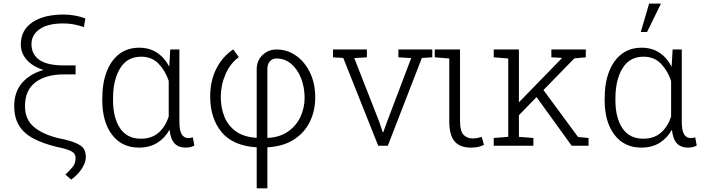

<svg xmlns="http://www.w3.org/2000/svg" viewBox="-20 -800 3876 1054"><path d="M370.6 186 338.9 158.2Q363.3 136.2 379.2 116Q395 95.7 395 66.9Q395 44.9 376.2 33Q357.4 21 313.5 11.2L290 5.9Q215.3 -12.2 163.6 -39.6Q111.8 -66.9 85 -110.1Q58.1 -153.3 58.1 -219.2Q58.1 -294.4 100.8 -344.5Q143.6 -394.5 218.8 -416Q159.2 -434.6 126.7 -471.7Q94.2 -508.8 94.2 -555.7Q94.2 -634.3 157.2 -677.2Q220.2 -720.2 329.6 -720.2Q360.4 -720.2 392.3 -714.4Q424.3 -708.5 448.7 -698.7L440.4 -651.4Q412.1 -661.1 384.5 -666.3Q356.9 -671.4 329.1 -671.4Q241.2 -671.4 197 -639.6Q152.8 -607.9 152.8 -557.6Q152.8 -502 195.8 -471.4Q238.8 -440.9 330.6 -440.9H395V-391.6H330.6Q232.4 -391.6 174.8 -348.4Q117.2 -305.2 117.2 -217.3Q117.2 -145 164.6 -104.5Q211.9 -64 296.4 -42.5L333 -34.7Q395.5 -20 423.3 -0.2Q451.2 19.5 451.2 61.5Q450.7 85.9 438.2 109.9Q425.8 133.8 407.5 153.6Q389.2 173.3 370.6 186Z M743.2 10.3Q648.4 10.3 595 -60.5Q541.5 -131.3 541.5 -249.5V-259.8Q541.5 -344.2 565.7 -406.7Q589.8 -469.2 635 -503.7Q680.2 -538.1 744.1 -538.1Q800.8 -538.1 842 -510.7Q883.3 -483.4 909.2 -434.1L914.6 -528.3H964.8V-133.8Q964.8 -82.5 977.8 -62.3Q990.7 -42 1014.6 -42Q1023.9 -42 1038.6 -45.9L1046.9 -1Q1035.6 5.4 1024.2 7.8Q1012.7 10.3 999 10.3Q960 10.3 938.2 -12.7Q916.5 -35.6 910.6 -87.9Q884.8 -41.5 842.8 -15.6Q800.8 10.3 743.2 10.3ZM753.9 -38.6Q812.5 -38.6 850.1 -71.3Q887.7 -104 906.2 -159.7V-356Q887.7 -411.6 850.6 -450.2Q813.5 -488.8 754.9 -488.8Q678.2 -488.8 639.4 -425Q600.6 -361.3 600.6 -259.8V-249.5Q600.6 -153.8 638.9 -96.2Q677.2 -38.6 753.9 -38.6Z M1389.2 233.9V8.8Q1258.3 0.5 1196 -75.4Q1133.8 -151.4 1133.8 -270.5Q1133.8 -356.4 1167.5 -422.9Q1201.2 -489.3 1260.3 -528.8L1291 -486.3Q1244.6 -452.6 1218.8 -394.3Q1192.9 -335.9 1191.9 -270Q1191.9 -209 1211.9 -159.4Q1231.9 -109.9 1274.7 -79.1Q1317.4 -48.3 1386.2 -43.5L1389.2 -44.4V-420.4Q1389.2 -467.3 1421.1 -497.8Q1453.1 -528.3 1497.6 -528.3Q1557.6 -528.3 1605.7 -494.1Q1653.8 -460 1682.1 -400.9Q1710.4 -341.8 1710.4 -266.1Q1710.4 -191.4 1680.7 -130.9Q1650.9 -70.3 1592.3 -33.2Q1533.7 3.9 1447.8 8.8V233.9ZM1450.7 -43Q1515.6 -46.4 1560.8 -77.6Q1606 -108.9 1629.2 -158.2Q1652.3 -207.5 1652.3 -265.6Q1651.4 -323.7 1632.1 -372.1Q1612.8 -420.4 1578.1 -449.7Q1543.5 -479 1497.6 -479Q1475.1 -479 1461.4 -463.1Q1447.8 -447.3 1447.8 -421.9V-43.9Z M2056.2 0 1864.3 -481.9 1808.1 -485.4V-528.3H1994.1V-485.4L1924.8 -481L2061.5 -132.3L2081.1 -74.2H2084L2105 -132.3L2237.3 -481L2167 -485.4V-528.3H2353V-485.4L2295.9 -481.9L2108.9 0Z M2564.9 10.3Q2504.9 10.3 2475.6 -23.9Q2446.3 -58.1 2446.3 -136.2V-479L2366.7 -485.4V-528.3H2505.4V-133.8Q2505.4 -81.5 2523.9 -60.8Q2542.5 -40 2575.7 -40Q2588.4 -40 2599.4 -42.2Q2610.4 -44.4 2624.5 -48.3L2636.7 -4.9Q2620.1 3.9 2602.8 7.1Q2585.4 10.3 2564.9 10.3Z M2690.4 0V-42.5L2770 -48.8V-479L2690.4 -485.4V-528.3H2828.6V-238.3L3063.5 -479.5L3064 -482.4L3006.8 -485.4V-528.3H3195.8V-485.4L3132.8 -479.5L2963.4 -305.7L3153.3 -47.9L3210.9 -42.5V0H3118.2L2925.3 -267.1L2828.6 -167.5V-48.8L2908.2 -42.5V0Z M3501 10.3Q3406.2 10.3 3352.8 -60.5Q3299.3 -131.3 3299.3 -249.5V-259.8Q3299.3 -344.2 3323.5 -406.7Q3347.7 -469.2 3392.8 -503.7Q3438 -538.1 3502 -538.1Q3558.6 -538.1 3599.9 -510.7Q3641.1 -483.4 3667 -434.1L3672.4 -528.3H3722.7V-133.8Q3722.7 -82.5 3735.6 -62.3Q3748.5 -42 3772.5 -42Q3781.7 -42 3796.4 -45.9L3804.7 -1Q3793.5 5.4 3782 7.8Q3770.5 10.3 3756.8 10.3Q3717.8 10.3 3696 -12.7Q3674.3 -35.6 3668.5 -87.9Q3642.6 -41.5 3600.6 -15.6Q3558.6 10.3 3501 10.3ZM3511.7 -38.6Q3570.3 -38.6 3607.9 -71.3Q3645.5 -104 3664.1 -159.7V-356Q3645.5 -411.6 3608.4 -450.2Q3571.3 -488.8 3512.7 -488.8Q3436 -488.8 3397.2 -425Q3358.4 -361.3 3358.4 -259.8V-249.5Q3358.4 -153.8 3396.7 -96.2Q3435.1 -38.6 3511.7 -38.6ZM3497.6 -624.5 3543.5 -780.3H3608.4L3532.2 -624.5Z"/></svg>

Font: Roboto Slab Light
Style: Regular
Weight: 300
Designer: Google
Version: Version 2.000; ttfautohint (v1.8.1.43-b0c9)